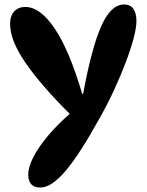

<svg xmlns="http://www.w3.org/2000/svg" viewBox="-20 -638 654 857"><path d="M160 199Q106 199 106 141Q106 109 128 65Q150 21 192.5 -30Q235 -81 296 -134L295 -126Q162 -258 93.5 -358Q25 -458 25 -531Q25 -567 43.5 -587Q62 -607 93 -607Q159 -607 224 -511Q289 -415 347 -219H351Q389 -425 432 -521.5Q475 -618 534 -618Q562 -618 575.5 -598.5Q589 -579 589 -544Q589 -515 576.5 -467.5Q564 -420 541.5 -360.5Q519 -301 489.5 -237Q460 -173 425 -111Q336 50 273 124.5Q210 199 160 199Z"/></svg>

Font: DynaPuff
Style: Regular
Weight: 400
Designer: Toshi Omagari, Jennifer Daniel
Foundry: Google Fonts
Version: Version 2.000